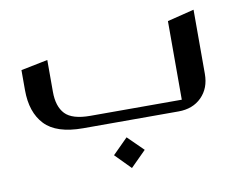

<svg xmlns="http://www.w3.org/2000/svg" viewBox="-65 -462 940 734"><g transform="rotate(-10 405.0 -95.5)"><path d="M728 -373V-124Q728 -68.4 693.8 -34.2Q659.7 0 604 0H233.9Q130.4 0 85.2 -47.9Q40 -95.7 40 -182.1V-259.8L144 -280.8V-157.2Q144 -100.1 171.6 -71Q199.2 -42 269 -42H624V-347.2ZM391.1 63 451.2 122.1 391.1 182.1 332 122.1Z"/></g></svg>

Font: Wesal
Style: Regular
Weight: 400
Designer: Ahmed zaza
Foundry: Ahmed zaza
Version: Version 2.01